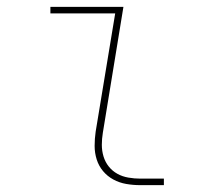

<svg xmlns="http://www.w3.org/2000/svg" viewBox="-20 -540 640 560"><path d="M389 0Q368 0 348 -3.5Q328 -7 310.5 -16.5Q293 -26 280.5 -41Q268 -56 262 -75Q256 -94 256 -114.5Q256 -135 259 -156L316 -501H127V-520H340L280 -153Q277 -135 277 -117.5Q277 -100 282 -83.5Q287 -67 297.5 -54Q308 -41 322.5 -33Q337 -25 354.5 -22Q372 -19 389 -19H458V0Z"/></svg>

Font: Iosevka SS04 Th Ex Obl
Style: Regular
Weight: 100
Width: 7
Italic angle: -9°
Monospace: yes
Designer: Belleve Invis
Foundry: Belleve Invis
Version: Version 19.0.0; ttfautohint (v1.8.4)